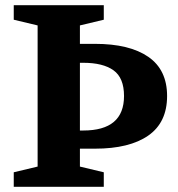

<svg xmlns="http://www.w3.org/2000/svg" viewBox="-20 -720 686 740"><path d="M33 0V-56L125 -78V-622L33 -644V-700H380V-644L288 -622V-551H346Q479 -551 551.5 -501Q624 -451 624 -350Q624 -248 551.5 -197.5Q479 -147 346 -147H288V-78L380 -56V0ZM288 -217H301Q458 -217 458 -350Q458 -420 417.5 -449Q377 -478 301 -478H288Z"/></svg>

Font: Volkhov
Style: Bold
Weight: 700
Designer: Cyreal (www.cyreal.org)
Foundry: Cyreal (www.cyreal.org)
Version: Version 1.010